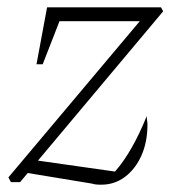

<svg xmlns="http://www.w3.org/2000/svg" viewBox="-20 -499 487 526"><path d="M10 0 3 -13 363 -441H143L97 -323H80L109 -479H421L427 -468L84 -59L295 -29Q342 -82 382 -181Q382 -175 383 -169Q384 -163 384 -158Q384 -110 367.5 -73Q351 -36 322.5 -14.5Q294 7 257 7Q240 7 232 4L56 -25L35 0Z"/></svg>

Font: Piazzolla ExtraLight
Style: Italic
Weight: 200
Italic angle: -11.3°
Designer: Juan Pablo del Peral
Foundry: Huerta Tipografica
Version: Version 1.330